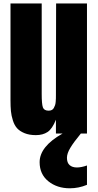

<svg xmlns="http://www.w3.org/2000/svg" viewBox="-20 -752 551 1081"><path d="M295.9 -732.4H469.7V0H294.9V-78.1Q274.4 -26.4 247.8 -8.8Q221.2 8.8 182.1 8.8Q145 8.8 118.2 -2.2Q91.3 -13.2 76.2 -30Q61 -46.9 52.5 -74Q43.9 -101.1 41.5 -126.5Q39.1 -151.9 39.1 -187V-732.4H214.8V-222.2Q214.8 -166.5 221.4 -147.7Q228 -128.9 253.9 -128.9Q263.7 -128.9 271.2 -132.6Q278.8 -136.2 283 -144Q287.1 -151.9 289.8 -159.2Q292.5 -166.5 293.5 -178.5Q294.4 -190.4 294.7 -197.3Q294.9 -204.1 294.9 -216.3Q294.9 -220.2 294.9 -222.2ZM469.7 288.6Q422.9 308.1 373 308.1Q301.3 308.1 252.2 268.6Q203.1 229 203.1 161.1Q203.1 72.8 332 0H435.1Q394 49.8 375.5 81.1Q356.9 112.3 356.9 136.2Q356.9 164.6 372.1 177.7Q387.2 190.9 413.1 190.9Q437.5 190.9 469.7 179.7Z"/></svg>

Font: Anton
Style: Regular
Weight: 400
Foundry: vernon adams
Version: Version 1.000